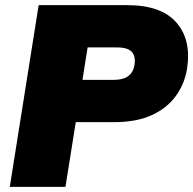

<svg xmlns="http://www.w3.org/2000/svg" viewBox="-20 -725 750 745"><path d="M18 0ZM18 0 130 -705H474Q606 -705 664.5 -637.5Q723 -570 706 -460Q697 -401 663 -353.5Q629 -306 569.5 -278.5Q510 -251 422 -251H274L234 0ZM300 -415H419Q459 -415 478.5 -430.5Q498 -446 502 -474Q507 -506 491.5 -523.5Q476 -541 434 -541H320Z"/></svg>

Font: Winston Black
Style: Italic
Weight: 900
Italic angle: -9°
Designer: Original fonts by Vernon Adams / Changes by Cristiano Sobral
Foundry: VOriginal fonts by Vernon Adams / Changes by Cristiano Sobral
Version: Version 2.503;July 17, 2020;FontCreator 13.0.0.2655 64-bit